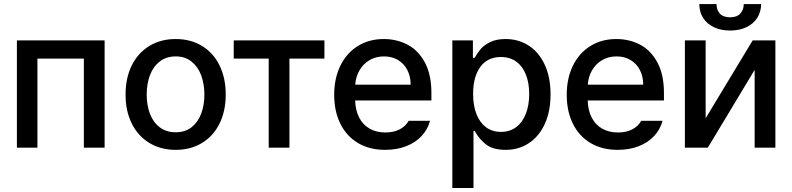

<svg xmlns="http://www.w3.org/2000/svg" viewBox="-20 -730 3916 949"><path d="M63.5 -530.3H497.1V0H394.5V-440.4H165V0H63.5Z M600.6 -262.7Q600.6 -344.7 631.3 -406.7Q662.1 -468.8 718.3 -502.9Q774.4 -537.1 848.6 -537.1Q922.4 -537.1 978.5 -502.9Q1034.7 -468.8 1065.2 -406.5Q1095.7 -344.2 1095.7 -262.7Q1095.7 -181.2 1065.2 -119.4Q1034.7 -57.6 978.5 -23.4Q922.4 10.7 848.6 10.7Q774.4 10.7 718.3 -23.4Q662.1 -57.6 631.3 -119.4Q600.6 -181.2 600.6 -262.7ZM990.2 -262.7Q990.2 -314.9 974.4 -357.7Q958.5 -400.4 926.5 -425.8Q894.5 -451.2 848.6 -451.2Q801.8 -451.2 769.3 -425.8Q736.8 -400.4 720.9 -357.7Q705.1 -314.9 705.1 -262.7Q705.1 -210.4 720.9 -168.2Q736.8 -126 769.3 -101.1Q801.8 -76.2 848.6 -76.2Q895 -76.2 926.8 -101.1Q958.5 -126 974.4 -168.2Q990.2 -210.4 990.2 -262.7Z M1135.3 -530.3H1583.5V-440.4H1410.6V0H1308.1V-440.4H1135.3Z M1631.8 -261.7Q1631.8 -342.8 1662.4 -405.3Q1692.9 -467.8 1748.5 -502.4Q1804.2 -537.1 1877 -537.1Q1940.9 -537.1 1994.1 -509.3Q2047.4 -481.4 2079.8 -421.6Q2112.3 -361.8 2112.3 -270.5V-233.4H1735.4Q1736.8 -184.1 1755.6 -148.2Q1774.4 -112.3 1807.6 -93.8Q1840.8 -75.2 1884.8 -75.2Q1927.2 -75.2 1956.5 -91.1Q1985.8 -106.9 2000 -132.8H2105.5Q2093.8 -89.8 2063.5 -57.4Q2033.2 -24.9 1987.1 -7.1Q1940.9 10.7 1883.8 10.7Q1806.6 10.7 1749.8 -22.9Q1692.9 -56.6 1662.4 -118.2Q1631.8 -179.7 1631.8 -261.7ZM2009.8 -311.5Q2009.8 -352.1 1993.4 -383.8Q1977.1 -415.5 1947.3 -433.3Q1917.5 -451.2 1877.9 -451.2Q1837.4 -451.2 1805.9 -432.4Q1774.4 -413.6 1756.3 -381.6Q1738.3 -349.6 1735.8 -311.5Z M2215.8 -530.3H2317.4V-444.3H2326.2Q2339.4 -468.3 2356 -487.8Q2372.6 -507.3 2403.1 -522.2Q2433.6 -537.1 2478.5 -537.1Q2543 -537.1 2593.5 -504.4Q2644 -471.7 2672.6 -409.9Q2701.2 -348.1 2701.2 -263.7Q2701.2 -179.7 2672.9 -117.7Q2644.5 -55.7 2594.2 -22.5Q2543.9 10.7 2479.5 10.7Q2416 10.7 2381.3 -16.8Q2346.7 -44.4 2326.2 -83H2320.3V199.2H2215.8ZM2456.1 -78.1Q2500.5 -78.1 2532 -102.3Q2563.5 -126.5 2579.6 -168.9Q2595.7 -211.4 2595.7 -265.6Q2595.7 -318.8 2579.8 -360.1Q2564 -401.4 2532.5 -424.8Q2501 -448.2 2456.1 -448.2Q2389.6 -448.2 2354 -399.2Q2318.4 -350.1 2318.4 -265.6Q2318.4 -209.5 2334.5 -167.2Q2350.6 -125 2381.6 -101.6Q2412.6 -78.1 2456.1 -78.1Z M2781.2 -261.7Q2781.2 -342.8 2811.8 -405.3Q2842.3 -467.8 2897.9 -502.4Q2953.6 -537.1 3026.4 -537.1Q3090.3 -537.1 3143.6 -509.3Q3196.8 -481.4 3229.2 -421.6Q3261.7 -361.8 3261.7 -270.5V-233.4H2884.8Q2886.2 -184.1 2905 -148.2Q2923.8 -112.3 2957 -93.8Q2990.2 -75.2 3034.2 -75.2Q3076.7 -75.2 3106 -91.1Q3135.3 -106.9 3149.4 -132.8H3254.9Q3243.2 -89.8 3212.9 -57.4Q3182.6 -24.9 3136.5 -7.1Q3090.3 10.7 3033.2 10.7Q2956.1 10.7 2899.2 -22.9Q2842.3 -56.6 2811.8 -118.2Q2781.2 -179.7 2781.2 -261.7ZM3159.2 -311.5Q3159.2 -352.1 3142.8 -383.8Q3126.5 -415.5 3096.7 -433.3Q3066.9 -451.2 3027.3 -451.2Q2986.8 -451.2 2955.3 -432.4Q2923.8 -413.6 2905.8 -381.6Q2887.7 -349.6 2885.3 -311.5Z M3700.2 -530.3H3812.5V0H3710V-384.8L3478.5 0H3365.2V-530.3H3467.8V-145.5ZM3588.9 -579.1Q3543 -579.1 3508.3 -595.7Q3473.6 -612.3 3455.1 -641.8Q3436.5 -671.4 3436.5 -710H3521.5Q3521.5 -681.6 3537.8 -663.1Q3554.2 -644.5 3588.9 -644.5Q3622.6 -644.5 3639.4 -663.3Q3656.2 -682.1 3656.2 -710H3742.2Q3741.7 -671.4 3722.9 -641.8Q3704.1 -612.3 3669.4 -595.7Q3634.8 -579.1 3588.9 -579.1Z"/></svg>

Font: WEMIX Pretendard Medium
Style: Regular
Weight: 500
Designer: Base glyphs from Inter by Rasmus Andersson; Hangeul glyphs from Noto Sans CJK(Source Han Sans) by Jang Soo-young and Kan
Foundry: Kil Hyung-jin
Version: Version 1.000